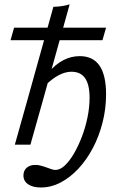

<svg xmlns="http://www.w3.org/2000/svg" viewBox="-20 -651 592 864"><path d="M104.8 -206.5 220.2 -620.2Q241.9 -621 260.1 -623.8Q278.2 -626.6 293.5 -631.5L175 -206.5ZM46.8 0 104.8 -206.5H175L116.9 0ZM163.7 192.7Q127.4 192.7 106.5 178.2Q85.5 163.7 85.5 138.7Q85.5 116.9 100 104Q114.5 91.1 138.7 91.1Q150 91.1 160.1 93.5Q170.2 96 179.8 99.2Q189.5 102.4 198 105.6Q206.5 108.9 214.5 111.3Q222.6 113.7 229.8 113.7Q250 113.7 271.4 94Q292.7 74.2 312.5 40.3Q332.3 6.5 348.4 -35.5Q364.5 -77.4 373.8 -123Q383.1 -168.5 383.1 -210.5Q383.1 -270.2 362.9 -299.2Q342.7 -328.2 301.6 -328.2Q246 -328.2 182.3 -265.3L197.6 -324.2Q229.8 -362.1 264.9 -380.2Q300 -398.4 338.7 -398.4Q398.4 -398.4 427.8 -355.6Q457.3 -312.9 457.3 -226.6Q457.3 -161.3 441.5 -99.6Q425.8 -37.9 398 14.9Q370.2 67.7 333.1 107.7Q296 147.6 252.8 170.2Q209.7 192.7 163.7 192.7ZM27.4 -470.2 43.5 -526.6H457.3L441.1 -470.2Z"/></svg>

Font: Playfair 5pt SemiExpanded Light
Style: Italic
Weight: 300
Width: 6
Italic angle: -15.6°
Designer: Claus Eggers Sørensen
Foundry: Claus Eggers Sørensen
Version: Version 2.203